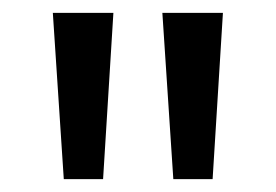

<svg xmlns="http://www.w3.org/2000/svg" viewBox="-20 -820 428 298"><path d="M79 -542 62 -800H156L140 -542ZM249 -542 232 -800H326L310 -542Z"/></svg>

Font: Noto Sans Malayalam ExtraCondensed
Style: Regular
Weight: 400
Width: 2
Designer: Jelle Bosma - Monotype Design Team
Foundry: Monotype Imaging Inc.
Version: Version 2.104; ttfautohint (v1.8.4.7-5d5b)